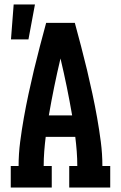

<svg xmlns="http://www.w3.org/2000/svg" viewBox="-20 -837 540 857"><path d="M28 0V-96H63Q63 -150 70 -204Q77 -258 86.5 -311.5Q96 -365 107.5 -418.5Q119 -472 131.5 -524.5Q144 -577 158 -630Q172 -683 186 -735H314Q328 -683 342 -630Q356 -577 368.5 -524.5Q381 -472 392.5 -418.5Q404 -365 413.5 -311.5Q423 -258 430 -204Q437 -150 437 -96H472V0H289V-96H325Q325 -129 322.5 -161.5Q320 -194 316 -226H184Q180 -194 177.5 -161.5Q175 -129 175 -96H211V0ZM302 -322Q291 -386 278 -449.5Q265 -513 250 -576Q235 -513 222 -449.5Q209 -386 198 -322ZM29 -661 41 -817H136L107 -661Z"/></svg>

Font: Iosevka Curly Slab
Style: Bold
Weight: 700
Monospace: yes
Designer: Belleve Invis
Foundry: Belleve Invis
Version: Version 22.1.2; ttfautohint (v1.8.4)